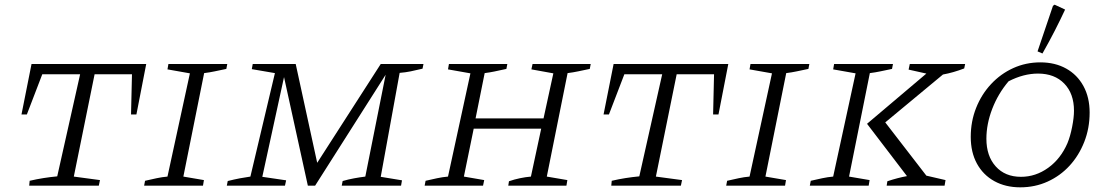

<svg xmlns="http://www.w3.org/2000/svg" viewBox="-20 -795 4744 822"><path d="M606 -521 564 -305H541L545 -477H385L296 -39L408 -24L403 0H105L107 -21Q137 -28 165.5 -32.5Q194 -37 225 -40L323 -477H161L95 -305H72L115 -521Z M597 0 601 -21Q627 -27 650.5 -32Q674 -37 697 -39L793 -481L697 -498L701 -521H953L949 -500Q920 -494 899 -489.5Q878 -485 854 -482L765 -39L853 -24L849 0Z M951 0 955 -20Q983 -27 1006.5 -31.5Q1030 -36 1052 -39L1157 -482L1058 -499L1062 -521H1246L1338 -98L1610 -521H1793L1789 -501Q1760 -494 1738 -489.5Q1716 -485 1691 -483L1610 -38L1701 -23L1697 0H1443L1447 -20Q1471 -27 1495.5 -31.5Q1520 -36 1544 -39L1631 -475L1329 0H1298L1196 -465L1103 -38L1205 -23L1200 0Z M1798 0 1802 -21Q1828 -27 1851.5 -32Q1875 -37 1898 -39L1994 -481L1898 -498L1902 -521H2152L2148 -500Q2116 -493 2097 -489Q2078 -485 2055 -482L2016 -288H2307L2349 -481L2255 -498L2260 -521H2509L2505 -500Q2476 -494 2455 -489.5Q2434 -485 2410 -482L2321 -39L2409 -24L2405 0H2156L2159 -19Q2182 -27 2206 -32Q2230 -37 2253 -39L2297 -244H2008L1966 -39L2053 -24L2048 0Z M3098 -521 3056 -305H3033L3037 -477H2877L2788 -39L2900 -24L2895 0H2597L2599 -21Q2629 -28 2657.5 -32.5Q2686 -37 2717 -40L2815 -477H2653L2587 -305H2564L2607 -521Z M3089 0 3093 -21Q3119 -27 3142.5 -32Q3166 -37 3189 -39L3285 -481L3189 -498L3193 -521H3445L3441 -500Q3412 -494 3391 -489.5Q3370 -485 3346 -482L3257 -39L3345 -24L3341 0Z M3447 0 3451 -21Q3477 -27 3500.5 -32Q3524 -37 3547 -39L3643 -481L3547 -498L3551 -521H3803L3799 -500Q3770 -494 3749 -489.5Q3728 -485 3704 -482L3615 -39L3703 -24L3699 0ZM3776 0 3779 -19Q3824 -34 3863 -41L3692 -265L3946 -480L3870 -497L3875 -521H4112L4108 -502Q4061 -484 4017 -476L3770 -271L3946 -43L4028 -24L4024 0Z M4348 7Q4285 7 4237 -19.5Q4189 -46 4162.5 -94.5Q4136 -143 4136 -209Q4136 -275 4159 -333Q4182 -391 4223 -435Q4264 -479 4318 -503.5Q4372 -528 4434 -528Q4497 -528 4544.5 -501.5Q4592 -475 4618.5 -426.5Q4645 -378 4645 -313Q4645 -246 4622 -187.5Q4599 -129 4559 -85.5Q4519 -42 4465 -17.5Q4411 7 4348 7ZM4351 -38Q4414 -38 4467.5 -76.5Q4521 -115 4550 -182Q4562 -211 4570 -251.5Q4578 -292 4578 -321Q4578 -394 4536.5 -437Q4495 -480 4424 -480Q4362 -480 4298 -447Q4253 -394 4228 -329Q4203 -264 4203 -201Q4203 -127 4243 -82.5Q4283 -38 4351 -38ZM4443 -566 4422 -575 4488 -770 4495 -775 4540 -754Q4520 -711 4496 -664Q4472 -617 4443 -566Z"/></svg>

Font: Piazzolla SC Light
Style: Italic
Weight: 300
Italic angle: -11.3°
Designer: Juan Pablo del Peral
Foundry: Huerta Tipografica
Version: Version 1.330